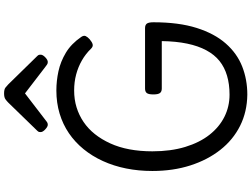

<svg xmlns="http://www.w3.org/2000/svg" viewBox="-162 -1022 1203 918"><g transform="rotate(-90 439.0 -562.5)"><path d="M446 19Q364 18 297 -15.5Q230 -49 182 -110Q134 -171 107.5 -253.5Q81 -336 81 -435Q81 -501 93 -560.5Q105 -620 128.5 -671.5Q152 -723 185.5 -764Q219 -805 261.5 -834Q304 -863 355.5 -878.5Q407 -894 466 -894Q512 -894 558 -884Q604 -874 646.5 -848.5Q689 -823 722 -775Q730 -763 726 -754Q722 -745 711 -735Q697 -723 686.5 -720.5Q676 -718 666 -728Q641 -754 609.5 -772Q578 -790 542 -799.5Q506 -809 466 -809Q423 -809 385.5 -797.5Q348 -786 315.5 -764Q283 -742 257.5 -710Q232 -678 213 -636.5Q194 -595 184.5 -544.5Q175 -494 175 -435Q175 -347 196 -278Q217 -209 254 -162Q291 -115 340 -90.5Q389 -66 446 -66Q496 -66 536.5 -78Q577 -90 607 -114Q637 -138 658 -177Q679 -216 690 -269Q701 -322 702 -390H475Q460 -390 453.5 -399Q447 -408 447 -430Q447 -453 453.5 -461.5Q460 -470 475 -470H764Q779 -470 785.5 -461.5Q792 -453 792 -430Q792 -309 765 -223.5Q738 -138 690.5 -84Q643 -30 580.5 -5.5Q518 19 446 19ZM302 -935Q293 -935 280 -947Q267 -959 267 -969Q267 -972 267.5 -976Q268 -980 273 -985L408 -1124Q415 -1131 424 -1137.5Q433 -1144 452 -1144Q471 -1144 479.5 -1137.5Q488 -1131 495 -1124L631 -985Q636 -980 636.5 -976Q637 -972 637 -969Q637 -959 624.5 -947Q612 -935 602 -935Q595 -935 590 -938.5Q585 -942 577 -948L452 -1044L327 -948Q320 -942 314.5 -938.5Q309 -935 302 -935Z"/></g></svg>

Font: Playwrite HR Lijeva
Style: Regular
Weight: 400
Designer: Veronika Burian, José Scaglione
Foundry: TypeTogether
Version: Version 1.002